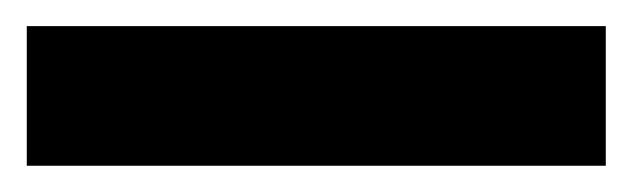

<svg xmlns="http://www.w3.org/2000/svg" viewBox="-20 -20 485 147"><path d="M443.8 0V106.9H0.5V0Z"/></svg>

Font: Vazirmatn FD
Style: Bold
Weight: 700
Designer: Saber Rastikerdar
Foundry: Saber Rastikerdar
Version: Version 33.001